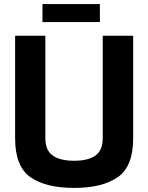

<svg xmlns="http://www.w3.org/2000/svg" viewBox="-20 -915 726 940"><path d="M54 -238V-740H202V-239Q202 -180 237.5 -154Q273 -128 343 -128Q413 -128 448 -154Q483 -180 483 -239V-740H632V-238Q632 -100 556.5 -47.5Q481 5 343 5Q204 5 129 -47.5Q54 -100 54 -238ZM188 -895H469V-807H188Z"/></svg>

Font: Exo
Style: Bold
Weight: 700
Designer: Natanael Gama
Foundry: Natanael Gama
Version: Version 1.500; ttfautohint (v1.6)